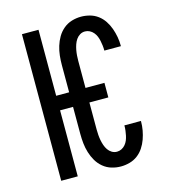

<svg xmlns="http://www.w3.org/2000/svg" viewBox="-111 -832 823 930"><g transform="rotate(-15 300.0 -367.5)"><path d="M381 8Q357 8 334 1Q311 -6 292.5 -21.5Q274 -37 262 -57.5Q250 -78 243 -101Q236 -124 233.5 -147.5Q231 -171 231 -195V-331H166V0H83V-735H166V-404H231V-540Q231 -564 233.5 -587.5Q236 -611 243 -634Q250 -657 262 -677.5Q274 -698 292.5 -713.5Q311 -729 334 -736Q357 -743 381 -743Q403 -743 425 -737Q447 -731 465 -717.5Q483 -704 495.5 -685Q508 -666 515.5 -645Q523 -624 527 -602Q531 -580 531 -557Q531 -557 531 -556.5Q531 -556 531 -555H448Q448 -556 448 -556Q448 -556 448 -556Q448 -569 446.5 -581Q445 -593 442.5 -605Q440 -617 435.5 -628Q431 -639 423 -648.5Q415 -658 404 -663.5Q393 -669 381 -669Q367 -669 355.5 -662Q344 -655 336.5 -644Q329 -633 324.5 -620Q320 -607 317.5 -593.5Q315 -580 314 -566.5Q313 -553 313 -540V-404H408V-331H313V-195Q313 -182 314 -168.5Q315 -155 317.5 -141.5Q320 -128 324.5 -115Q329 -102 336.5 -91Q344 -80 355.5 -73Q367 -66 381 -66Q393 -66 404 -71.5Q415 -77 423 -86.5Q431 -96 435.5 -107Q440 -118 442.5 -130Q445 -142 446.5 -154Q448 -166 448 -179Q448 -179 448 -179Q448 -179 448 -180H531Q531 -179 531 -178.5Q531 -178 531 -178Q531 -155 527 -133Q523 -111 515.5 -90Q508 -69 495.5 -50Q483 -31 465 -17.5Q447 -4 425 2Q403 8 381 8Z"/></g></svg>

Font: Iosevka Curly Extended
Style: Regular
Weight: 400
Width: 7
Monospace: yes
Designer: Belleve Invis
Foundry: Belleve Invis
Version: Version 11.1.0; ttfautohint (v1.8.3)